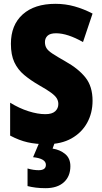

<svg xmlns="http://www.w3.org/2000/svg" viewBox="-20 -744 531 1004"><path d="M464 -217Q464 -153 435.5 -101.5Q407 -50 353.5 -20Q300 10 223 10Q168 10 124 0Q80 -10 33 -35V-207Q80 -178 128.5 -162.5Q177 -147 217 -147Q252 -147 268.5 -162Q285 -177 285 -200Q285 -216 277 -229.5Q269 -243 247.5 -259Q226 -275 185 -298Q140 -324 106.5 -352Q73 -380 55 -418.5Q37 -457 37 -515Q37 -613 98.5 -668.5Q160 -724 270 -724Q322 -724 370 -710.5Q418 -697 464 -673L414 -524Q333 -570 273 -570Q242 -570 228.5 -557Q215 -544 215 -524Q215 -506 223 -492.5Q231 -479 254.5 -463.5Q278 -448 322 -423Q390 -385 427 -338.5Q464 -292 464 -217ZM348 125Q348 178 314 209Q280 240 218 240Q190 240 166.5 237Q143 234 124 229V137Q141 142 155.5 144Q170 146 182 146Q220 146 220 118Q220 85 153 78L186 0H267L255 33Q294 39 321 61.5Q348 84 348 125Z"/></svg>

Font: Noto Sans Lao UI Cond Blk
Style: Regular
Weight: 900
Width: 3
Designer: Monotype Design Team
Foundry: Monotype Imaging Inc.
Version: Version 2.000; ttfautohint (v1.8.4.7-5d5b)